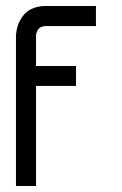

<svg xmlns="http://www.w3.org/2000/svg" viewBox="-20 -620 406 640"><path d="M233.4 -333.5H100.1V0H33.2V-500Q33.2 -502 33.4 -505.6Q33.7 -509.3 35.6 -519.8Q37.6 -530.3 41 -539.6Q44.4 -548.8 52 -560.5Q59.6 -572.3 69.6 -580.6Q79.6 -588.9 96.2 -594.5Q112.8 -600.1 133.3 -600.1H299.8V-533.2H133.3Q106 -533.2 100.6 -506.3Q100.1 -500 100.1 -500V-399.9H233.4Z"/></svg>

Font: Malkor
Style: Regular
Weight: 400
Version: Version 1.3